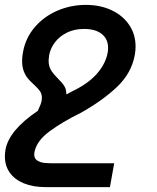

<svg xmlns="http://www.w3.org/2000/svg" viewBox="-22 -579 642 786"><path d="M-2 61Q-2 49.5 0.5 33.5Q15 -46 133 -125.5Q147 -155.5 148.5 -167Q149.5 -175 149.5 -178.5Q149.5 -194.5 141.5 -206Q133.5 -217.5 116.5 -233Q101.5 -246.5 91.8 -258.2Q82 -270 75.2 -287.8Q68.5 -305.5 68.5 -329.5Q68.5 -346.5 72 -364.5Q82 -422.5 119.5 -466.8Q157 -511 212.2 -535Q267.5 -559 329.5 -559Q388.5 -559 434.8 -537.2Q481 -515.5 507 -476.8Q533 -438 533 -388.5Q533 -372.5 530 -355Q516.5 -279 455.8 -222Q395 -165 307.5 -116.5Q234 -80.5 180.5 -41Q127 -1.5 119 44.5L118 53Q118 70.5 131.2 78.5Q144.5 86.5 161 88Q177.5 89.5 203 89.5H445.5L428 187H165Q113 187 75.5 171.5Q38 156 18 127.8Q-2 99.5 -2 61ZM177 -332Q177 -308 186.8 -292Q196.5 -276 215.5 -257Q233.5 -239.5 241.8 -225.8Q250 -212 249.5 -192.5L282 -209.5Q342 -239 376.5 -279.2Q411 -319.5 419 -364.5Q420.5 -374.5 420.5 -383Q420.5 -419 394.8 -439.8Q369 -460.5 322 -460.5Q282 -460.5 251.5 -445.2Q221 -430 202.5 -405.2Q184 -380.5 179 -352Q177 -338 177 -332Z"/></svg>

Font: JuliaMono
Style: Italic
Weight: 400
Italic angle: -9°
Monospace: yes
Designer: cormullion
Foundry: corm
Version: Version 0.057; ttfautohint (v1.8.4)